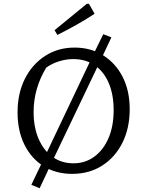

<svg xmlns="http://www.w3.org/2000/svg" viewBox="-20 -912 770 1017"><path d="M254 -51 190 85 146 67 213 -73ZM362 9Q276 9 211 -31.5Q146 -72 109.5 -145.5Q73 -219 73 -317Q73 -417 111.5 -494Q150 -571 218.5 -615.5Q287 -660 375 -660Q461 -660 527 -618.5Q593 -577 630 -504Q667 -431 667 -334Q667 -233 628.5 -156Q590 -79 521.5 -35Q453 9 362 9ZM369 -47Q432 -47 480 -82.5Q528 -118 555 -181Q582 -244 582 -329Q582 -411 556 -472Q530 -533 482 -566Q434 -599 368 -599Q331 -599 293.5 -587.5Q256 -576 225 -554Q158 -443 158 -319Q158 -238 184.5 -176.5Q211 -115 258.5 -81Q306 -47 369 -47ZM468 -610 527 -731 570 -714 511 -589ZM213 -73 468 -610 511 -589 254 -51ZM284 -727 269 -752 440 -892H451L481 -839Q434 -808 384 -780Q334 -752 284 -727Z"/></svg>

Font: Piazzolla 24pt
Style: Regular
Weight: 400
Designer: Juan Pablo del Peral
Foundry: Huerta Tipografica
Version: Version 2.005